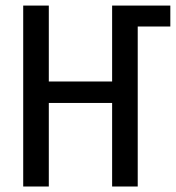

<svg xmlns="http://www.w3.org/2000/svg" viewBox="-20 -679 640 699"><path d="M388.2 0V-304.2H157.7V0H64.5V-658.7H157.7V-382.3H388.2V-658.7H600.1V-582.5H481.4V0Z"/></svg>

Font: Cousine
Style: Regular
Weight: 400
Monospace: yes
Designer: Steve Matteson
Foundry: Monotype Imaging Inc.
Version: Version 1.21